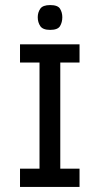

<svg xmlns="http://www.w3.org/2000/svg" viewBox="-20 -738 400 758"><path d="M136 -18V-545H218V-18ZM59 0V-72H294V0ZM59 -491V-563H294V-491ZM178 -620Q149 -620 139 -635Q129 -650 129 -670Q129 -689 139 -703.5Q149 -718 178 -718Q208 -718 217 -703.5Q226 -689 226 -670Q226 -650 217 -635Q208 -620 178 -620Z"/></svg>

Font: Darker Grotesque Light SemiBold
Style: Regular
Weight: 600
Version: Version 1.000;gftools[0.9.28]